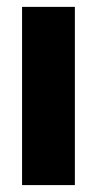

<svg xmlns="http://www.w3.org/2000/svg" viewBox="-20 -536 281 556"><path d="M196.8 0H43.9V-516.1H196.8Z"/></svg>

Font: Creato Display ExtraBold
Style: Regular
Weight: 800
Version: Version 1.000